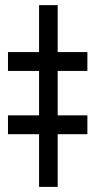

<svg xmlns="http://www.w3.org/2000/svg" viewBox="-20 -731 372 751"><path d="M11.2 0ZM205.6 0H132.8V-710.9H205.6ZM321.8 -453.6H11.2V-527.3H321.8ZM321.8 -206.1H11.2V-279.8H321.8Z"/></svg>

Font: Roboto
Style: Regular
Weight: 400
Designer: Google
Version: Version 2.134; 2016; ttfautohint (v1.6)